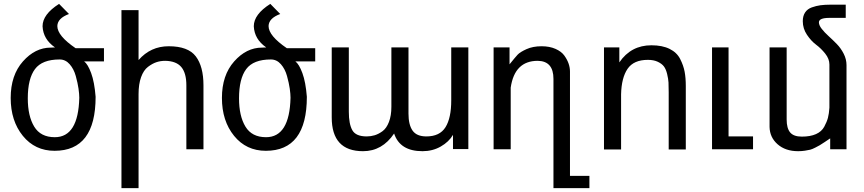

<svg xmlns="http://www.w3.org/2000/svg" viewBox="-20 -768 4446 988"><path d="M413 -452Q432 -438 449 -392Q466 -346 472 -270Q472 8 261 8Q160 8 97.5 -69Q35 -146 35 -264Q35 -381 98 -452Q161 -523 241 -523L263 -524Q202 -566 199 -633Q199 -694 284 -748L335 -696Q276 -674 275 -634Q275 -584 369 -520H515V-452ZM388 -265Q388 -284 384 -312Q380 -340 370 -376.5Q360 -413 338.5 -437.5Q317 -462 287 -462Q197 -462 160 -412.5Q123 -363 123 -262Q123 -171 156 -116.5Q189 -62 262 -62Q383 -62 388 -265Z M830 -455Q806 -455 785 -448Q764 -441 741.5 -424Q719 -407 706 -371Q693 -335 693 -284V200H605V-716H693V-459Q755 -530 848 -530Q948 -530 987.5 -478Q1027 -426 1027 -329V0H939V-329Q939 -392 913 -423Q887 -454 830 -455Z M1500 -452Q1519 -438 1536 -392Q1553 -346 1559 -270Q1559 8 1348 8Q1247 8 1184.5 -69Q1122 -146 1122 -264Q1122 -381 1185 -452Q1248 -523 1328 -523L1350 -524Q1289 -566 1286 -633Q1286 -694 1371 -748L1422 -696Q1363 -674 1362 -634Q1362 -584 1456 -520H1602V-452ZM1475 -265Q1475 -284 1471 -312Q1467 -340 1457 -376.5Q1447 -413 1425.5 -437.5Q1404 -462 1374 -462Q1284 -462 1247 -412.5Q1210 -363 1210 -262Q1210 -171 1243 -116.5Q1276 -62 1349 -62Q1470 -62 1475 -265Z M2174 -66Q2243 -66 2272.5 -113.5Q2302 -161 2302 -251V-524H2390V-1H2311V-74Q2290 -38 2248 -14Q2206 10 2154 10Q2038 10 2008 -81Q1947 10 1848 10Q1687 10 1687 -164V-524H1775V-193Q1775 -130 1793 -98Q1811 -66 1867 -66Q1888 -66 1908 -72Q1928 -78 1948.5 -93Q1969 -108 1981.5 -140.5Q1994 -173 1994 -219V-524H2082V-183Q2082 -126 2103 -96Q2124 -66 2174 -66Z M2767 -530Q2808 -530 2838.5 -516.5Q2869 -503 2884 -482Q2899 -461 2906 -440.5Q2913 -420 2913 -400V137H3013V200H2828V-362Q2828 -454 2747 -455Q2628 -455 2608 -317V0H2520V-524H2602V-437Q2631 -473 2643.5 -486.5Q2656 -500 2689 -515Q2722 -530 2767 -530Z M3314 -460Q3241 -460 3209.5 -414Q3178 -368 3176 -283V1H3088V-524H3167V-447Q3227 -535 3332 -535Q3388 -535 3425.5 -516.5Q3463 -498 3480 -464.5Q3497 -431 3503 -399Q3509 -367 3509 -326V1H3421V-293Q3421 -325 3420 -343.5Q3419 -362 3413 -387Q3407 -412 3396.5 -426Q3386 -440 3365 -450Q3344 -460 3314 -460Z M3729 -524V-66H3855V0H3644V-524Z M4248 -436Q4248 -465 4226.5 -492Q4205 -519 4179.5 -538Q4154 -557 4132.5 -589Q4111 -621 4111 -659Q4111 -686 4123 -704Q4135 -722 4157.5 -730Q4180 -738 4202 -741Q4224 -744 4255 -744H4332V-676H4248Q4194 -676 4194 -653Q4194 -638 4208.5 -619.5Q4223 -601 4244 -582Q4265 -563 4286 -541.5Q4307 -520 4321.5 -491.5Q4336 -463 4336 -433V0H4252V-56Q4245 -51 4224.5 -37.5Q4204 -24 4198 -20.5Q4192 -17 4175.5 -8.5Q4159 0 4148.5 2.5Q4138 5 4121.5 7.5Q4105 10 4087 10Q4022 10 3981.5 -25.5Q3941 -61 3940 -115V-524H4028V-153Q4028 -108 4046 -86.5Q4064 -65 4106 -65Q4150 -65 4179 -78Q4208 -91 4221.5 -116Q4235 -141 4240.5 -162Q4246 -183 4248 -214Z"/></svg>

Font: ColatingCofangSans
Style: Regular
Weight: 400
Foundry: GNU
Version: Version 412.227;June 27, 2022;FontCreator 11.0.0.2412 32-bit